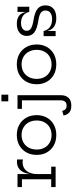

<svg xmlns="http://www.w3.org/2000/svg" viewBox="813 -1610 1016 2682"><g transform="rotate(-90 1321.0 -269.0)"><path d="M230.1 -61.9H334.1V0H48.7V-61.9H158.1V-470.6H48.7V-532.5H230.1ZM434.7 -456Q425.6 -458.5 415.4 -459.9Q405.2 -461.3 393.2 -461.3Q318.8 -461.3 274.5 -406.1Q230.1 -350.9 230.1 -252.9L213 -369.7H233.4Q240.6 -422.5 262.5 -460.8Q284.4 -499.1 319.6 -519.8Q354.9 -540.5 402.3 -540.5Q411.4 -540.5 418.8 -539.7Q426.1 -539 434.7 -537.5Z M776 9.3Q693.2 9.3 630.7 -25.7Q568.2 -60.8 533.2 -122.4Q498.2 -184.1 498.2 -264.6Q498.2 -345.7 533.2 -408.4Q568.2 -471.1 630.6 -506.6Q693.1 -542.1 775.9 -542.1Q858.8 -542.1 921.3 -506.6Q983.8 -471.1 1018.8 -408.4Q1053.8 -345.7 1053.8 -264.6Q1053.8 -184.1 1018.8 -122.4Q983.8 -60.8 921.3 -25.7Q858.8 9.3 776 9.3ZM776 -56.8Q836 -56.8 881.7 -82.8Q927.4 -108.8 953.1 -155.5Q978.8 -202.3 978.8 -264.6Q978.8 -326.9 953.1 -374.5Q927.4 -422.1 881.7 -448.9Q836 -475.7 776 -475.7Q716 -475.7 670.3 -448.9Q624.6 -422.1 598.9 -374.5Q573.1 -326.9 573.1 -264.6Q573.1 -202.3 598.9 -155.5Q624.6 -108.8 670.3 -82.8Q716 -56.8 776 -56.8Z M1141.7 -532.5H1332.5V69.6Q1332.5 140.6 1296.3 179.9Q1260.1 219.3 1185.9 219.3Q1124 219.3 1091.3 191.2Q1058.7 163.1 1048.2 111.1L1112.4 92.1Q1120.6 123 1138.1 138.2Q1155.6 153.5 1186.6 153.5Q1222 153.5 1241.2 132.8Q1260.5 112.1 1260.5 69.6V-470.6H1141.7ZM1246.9 -757.2H1339.2V-661.3H1246.9Z M1763 9.3Q1680.2 9.3 1617.7 -25.7Q1555.2 -60.8 1520.2 -122.4Q1485.2 -184.1 1485.2 -264.6Q1485.2 -345.7 1520.2 -408.4Q1555.2 -471.1 1617.6 -506.6Q1680.1 -542.1 1762.9 -542.1Q1845.8 -542.1 1908.3 -506.6Q1970.8 -471.1 2005.8 -408.4Q2040.8 -345.7 2040.8 -264.6Q2040.8 -184.1 2005.8 -122.4Q1970.8 -60.8 1908.3 -25.7Q1845.8 9.3 1763 9.3ZM1763 -56.8Q1823 -56.8 1868.7 -82.8Q1914.4 -108.8 1940.1 -155.5Q1965.8 -202.3 1965.8 -264.6Q1965.8 -326.9 1940.1 -374.5Q1914.4 -422.1 1868.7 -448.9Q1823 -475.7 1763 -475.7Q1703 -475.7 1657.3 -448.9Q1611.6 -422.1 1585.9 -374.5Q1560.1 -326.9 1560.1 -264.6Q1560.1 -202.3 1585.9 -155.5Q1611.6 -108.8 1657.3 -82.8Q1703 -56.8 1763 -56.8Z M2409.2 9.3Q2355.5 9.3 2318.7 -6.6Q2281.8 -22.5 2260.5 -49.2Q2239.2 -76 2232.3 -109H2214.5L2229 -168Q2238.5 -115.5 2281.3 -82.4Q2324.1 -49.3 2392.6 -49.3Q2451.1 -49.3 2483.2 -73.2Q2515.4 -97.1 2515.4 -142.5Q2515.4 -183.8 2483.5 -206.8Q2451.6 -229.9 2371.7 -241.9Q2257.1 -259.9 2208.6 -298.8Q2160 -337.7 2160 -401.1Q2160 -465.2 2204.5 -503.5Q2249 -541.8 2328.5 -541.8Q2380.9 -541.8 2415.2 -525.8Q2449.5 -509.9 2468 -483.3Q2486.5 -456.6 2492.2 -424.7H2510L2495.5 -368Q2486.5 -418.9 2446.4 -451.2Q2406.3 -483.5 2341.9 -483.5Q2290 -483.5 2260.9 -461.6Q2231.7 -439.7 2231.7 -403.1Q2231.7 -364.3 2268.2 -342.6Q2304.7 -321 2383.2 -308.4Q2494.2 -290.9 2540.6 -250.9Q2587.1 -210.8 2587.1 -142.8Q2587.1 -71.3 2541.4 -31Q2495.7 9.3 2409.2 9.3ZM2157 0V-168H2229V0ZM2495.5 -368V-532.5H2567.5V-368Z"/></g></svg>

Font: Hepta Slab ExtraLight
Style: Regular
Weight: 200
Designer: Michael LaGattuta
Foundry: Michael LaGattuta
Version: Version 1.100